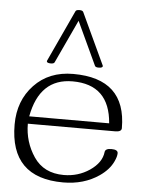

<svg xmlns="http://www.w3.org/2000/svg" viewBox="-55 -827 651 881"><g transform="rotate(5 270.5 -386.0)"><path d="M269 11.7Q24.4 11.7 24.4 -233.9Q24.4 -343.8 92.8 -416Q161.1 -488.3 272.5 -488.3Q516.1 -488.3 516.1 -259.8Q516.1 -242.7 486.3 -242.7H84.5Q84.5 -159.2 130.6 -90.8Q176.8 -22.5 269 -22.5Q335 -22.5 387.7 -58.1Q441.4 -94.7 446.8 -144Q448.7 -160.2 476.6 -160.2Q506.8 -160.2 506.8 -143.6Q506.8 -127.9 495.6 -104.5Q477.5 -65.9 434.1 -36.1Q364.3 11.7 269 11.7ZM456.1 -276.9Q442.4 -454.1 272.5 -454.1Q120.6 -454.1 87.9 -276.9ZM404.3 -536.1Q404.3 -527.3 385.3 -527.3Q371.1 -527.3 368.2 -534.2L275.4 -733.4L182.6 -534.2Q179.7 -527.3 165.5 -527.3Q146.5 -527.3 146.5 -536.1Q146.5 -538.1 147.5 -539.1L257.3 -775.9Q260.3 -782.7 275.4 -782.7Q289.6 -782.7 293 -775.4L403.3 -539.1Q404.3 -537.1 404.3 -536.1Z"/></g></svg>

Font: Gayathri Thin
Style: Regular
Weight: 100
Designer: Binoy Dominic <binoy.domenic@gmail.com>
Foundry: SMC
Version: Version 1.000